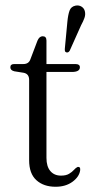

<svg xmlns="http://www.w3.org/2000/svg" viewBox="-20 -688 344 715"><path d="M68 -417 33.5 -422.5Q18.5 -426 18.5 -437.5Q18.5 -449.5 33 -449.5H67Q87.5 -449.5 93.5 -468L119.5 -536.5Q126.5 -553 139 -553Q153 -553 153 -537V-449.5H261Q277.5 -449.5 277.5 -437.5Q277.5 -420 247.5 -420H153V-100Q153 -68 167.5 -51Q182 -34 207 -34Q226 -34 237.2 -40.8Q248.5 -47.5 255.5 -55.5Q262.5 -63.5 269.5 -66.5Q280.5 -67.5 278.5 -53.5Q275 -29.5 249.8 -11Q224.5 7.5 187 7.5Q142.5 7.5 115.5 -17Q88.5 -41.5 88.5 -91V-390.5Q88.5 -413 68 -417ZM231 -608Q233.5 -633.5 239 -648.5Q244.5 -663.5 261 -667Q274 -669.5 283.8 -663.2Q293.5 -657 296 -646Q299 -634 294.5 -621.2Q290 -608.5 282 -594L239.5 -499Q234.5 -491 227 -493Q222.5 -494.5 221.8 -498.5Q221 -502.5 221.5 -507.5Z"/></svg>

Font: Fraunces 72pt S050 Light
Style: Regular
Weight: 300
Version: Version 1.000; ttfautohint (v1.8.3)